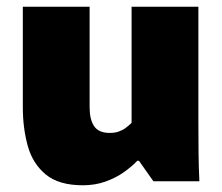

<svg xmlns="http://www.w3.org/2000/svg" viewBox="-20 -540 660 572"><path d="M227 12Q155 12 116 -20.5Q77 -53 62.5 -106Q48 -159 48 -220V-520H247V-220Q247 -184 260.5 -164Q274 -144 307 -144Q322 -144 333.5 -148Q345 -152 354.5 -159Q364 -166 372 -174V-520H571V-183Q571 -131 571.5 -85Q572 -39 574 0H437L394 -61H389Q373 -44 349 -27Q325 -10 294 1Q263 12 227 12Z"/></svg>

Font: Murecho Thin Black
Style: Regular
Weight: 900
Version: Version 1.010